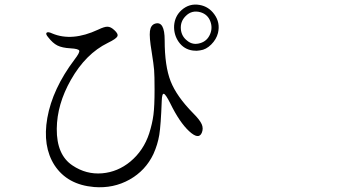

<svg xmlns="http://www.w3.org/2000/svg" viewBox="-20 -788 1540 834"><path d="M646.5 -119.1Q665 -160.2 671.9 -202.1Q678.7 -244.1 682.6 -349.6Q683.6 -382.8 691.9 -380.4Q700.2 -377.9 719.7 -338.9Q759.8 -256.8 801.3 -218.3Q842.8 -179.7 856.4 -210.9Q864.3 -229.5 856.4 -248Q848.6 -266.6 819.3 -295.9Q747.1 -369.1 721.2 -435.1Q695.3 -501 695.3 -613.3Q695.3 -697.3 654.3 -685.5Q634.8 -679.7 631.3 -653.3Q627.9 -627 638.7 -563.5Q647.5 -507.8 649.4 -484.4Q651.4 -460 651.4 -398.4Q651.4 -327.1 646.5 -289.1Q641.6 -251 627.9 -208Q603.5 -133.8 545.9 -85.9Q491.2 -41 423.8 -35.2Q354.5 -29.3 294.9 -69.3Q225.6 -115.2 226.6 -228.5Q227.5 -335 288.1 -441.4Q352.5 -554.7 448.2 -601.6Q484.4 -619.1 489.7 -629.9Q495.1 -640.6 476.6 -657.2Q460.9 -671.9 447.3 -671.9Q434.6 -672.9 406.2 -659.2Q293 -606.4 207 -642.6Q188.5 -651.4 182.6 -646Q176.8 -640.6 189.5 -626Q209 -600.6 229.5 -590.3Q250 -580.1 286.1 -578.1Q321.3 -576.2 324.2 -567.9Q327.1 -559.6 303.7 -529.3Q208 -402.3 185.5 -275.4Q164.1 -152.3 216.8 -70.3Q272.5 14.6 388.7 24.4Q472.7 31.2 542.5 -7.8Q612.3 -46.9 646.5 -119.1ZM835.9 -567.4Q837.9 -568.4 842.8 -568.4Q847.7 -569.3 849.6 -569.3Q875 -572.3 897.5 -594.7Q919.9 -617.2 926.8 -644.5Q937.5 -689.5 911.1 -725.6Q886.7 -759.8 846.7 -766.6Q802.7 -774.4 768.6 -744.1Q739.3 -717.8 736.3 -676.8Q734.4 -637.7 755.9 -606.4Q779.3 -573.2 818.4 -568.4Q825.2 -567.4 835.9 -567.4ZM793 -611.3Q768.6 -629.9 765.6 -661.1Q762.7 -694.3 786.1 -717.8Q813.5 -746.1 852.5 -734.4Q882.8 -724.6 893.6 -695.3Q904.3 -667 892.6 -639.6Q879.9 -609.4 849.6 -600.6Q817.4 -590.8 793 -611.3Z"/></svg>

Font: Bpmf GenWan Min R
Style: R
Weight: 400
Foundry: But Ko
Version: Version 1.320